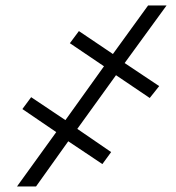

<svg xmlns="http://www.w3.org/2000/svg" viewBox="-20 -675 637 695"><path d="M259.8 -208.5 382.3 -124.5 350.6 -81.1 227.1 -163.6 110.4 0H41.5L183.6 -196.8L61 -280.3L92.8 -323.2L216.8 -240.2L356.4 -435.1L232.9 -518.6L265.6 -562.5L388.7 -479.5L516.1 -655.3H583L431.2 -446.8L556.2 -363.3L522 -320.3L399.9 -402.8Z"/></svg>

Font: RobotoInd Light
Style: Italic
Weight: 300
Italic angle: -12°
Designer: Google
Version: Version 2.001151; 2014